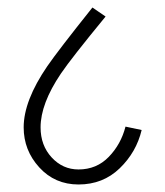

<svg xmlns="http://www.w3.org/2000/svg" viewBox="-20 -486 440 511"><path d="M226 -466 261 -442Q169 -330 142 -290Q88 -210 88 -147Q88 -99 117.5 -67Q147 -35 189 -35Q237 -35 269.5 -68.5Q302 -102 314 -149L357 -140Q343 -81 298.5 -38Q254 5 189 5Q126 5 84.5 -40.5Q43 -86 43 -147Q43 -218 106 -310Q135 -352 226 -466Z"/></svg>

Font: Bhavuka
Style: Regular
Weight: 400
Version: 2.94.0; ttfautohint (v1.2) -l 7 -r 28 -G 50 -x 13 -D deva -f